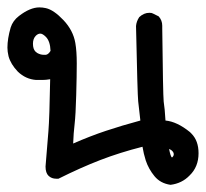

<svg xmlns="http://www.w3.org/2000/svg" viewBox="-30 -316 560 522"><path d="M93.8 136.7Q93.8 134.8 101.6 41Q104.5 6.8 106.4 -100.6Q94.7 -98.6 85 -98.6Q75.2 -98.6 68.4 -98.6Q40 -100.6 18.6 -121.1Q-1 -141.6 -6.8 -163.1Q-9.8 -175.8 -9.8 -186.5Q-9.8 -210.9 -1 -241.2Q4.9 -259.8 21.5 -272.5Q51.8 -295.9 77.1 -295.9Q85.9 -295.9 94.7 -293.9Q116.2 -289.1 142.6 -261.2Q168.9 -233.4 174.8 -199.2Q178.7 -176.8 178.7 -143.6Q178.7 -110.4 177.2 -57.1Q175.8 -3.9 172.9 21Q169.9 45.9 168.9 74.2Q215.8 53.7 258.3 39.6Q300.8 25.4 351.6 11.7Q347.7 -23.4 345.7 -40.5Q343.8 -57.6 339.8 -245.1Q340.8 -257.8 348.6 -269.5Q361.3 -281.2 376 -281.2Q382.8 -281.2 385.7 -279.3L401.4 -271.5Q411.1 -260.7 411.1 -246.1Q411.1 -243.2 411.1 -239.3Q413.1 -59.6 415 -40Q418 -21.5 419.9 11.7Q451.2 14.6 486.3 43L490.2 46.9Q509.8 66.4 509.8 100.6Q509.8 137.7 485.4 161.1Q464.8 182.6 433.6 186.5Q406.2 182.6 390.1 163.1Q374 143.6 366.2 120.1Q360.4 101.6 357.4 83Q295.9 98.6 242.7 119.1Q189.5 139.6 128.9 169.9Q125 169.9 123 169.9Q110.4 169.9 102.1 162.1Q93.8 154.3 93.8 136.7ZM437.5 112.3Q442.4 108.4 442.4 103.5Q442.4 98.6 438.5 94.7Q436.5 91.8 429.7 88.9Q433.6 109.4 437.5 112.3ZM67.4 -218.8Q59.6 -210.9 59.6 -197.3Q59.6 -182.6 66.4 -175.8L71.3 -171.9Q80.1 -167 88.9 -167Q90.8 -167 94.7 -167Q101.6 -168 107.4 -177.7Q106.4 -204.1 94.7 -215.8Q85.9 -224.6 79.6 -224.6Q73.2 -224.6 67.4 -218.8Z"/></svg>

Font: JasonHandwriting2
Style: SemiBold
Weight: 600
Version: Version 1.04.7